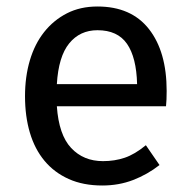

<svg xmlns="http://www.w3.org/2000/svg" viewBox="-20 -559 586 591"><path d="M155 -232Q161 -144 199 -103.5Q237 -63 297 -63Q333 -63 364 -73.5Q395 -84 429 -112L471 -51Q434 -22 390 -5Q346 12 295 12Q236 12 191.5 -8Q147 -28 117 -64Q87 -100 72 -150.5Q57 -201 57 -263Q57 -323 72 -373.5Q87 -424 116 -460.5Q145 -497 186 -518Q227 -539 280 -539Q384 -539 438.5 -469.5Q493 -400 493 -279Q493 -265 492.5 -253Q492 -241 491 -232ZM280 -466Q226 -466 193 -425.5Q160 -385 155 -300H402Q400 -382 371 -424Q342 -466 280 -466Z"/></svg>

Font: Feura Sans
Style: Regular
Weight: 400
Designer: Carrois Corporate & Edenspiekermann
Foundry: Carrois Corporate GbR & Edenspiekermann AG
Version: Version 1.001